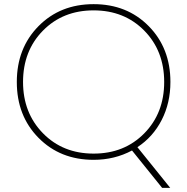

<svg xmlns="http://www.w3.org/2000/svg" viewBox="-20 -745 902 925"><path d="M61 -350Q61 -513 165.5 -619Q270 -725 431 -725Q592 -725 696.5 -619Q801 -513 801 -350Q801 -249 759 -167Q717 -85 642 -36L800 160H761L616 -20Q532 25 431 25Q270 25 165.5 -81Q61 -187 61 -350ZM91 -350Q91 -201 187 -103Q283 -5 431 -5Q579 -5 675 -102.5Q771 -200 771 -350Q771 -500 675 -597.5Q579 -695 431 -695Q283 -695 187 -597.5Q91 -500 91 -350Z"/></svg>

Font: Metropolitano Thin
Style: Regular
Weight: 250
Designer: Fonts by Alex Slobzheninov & Chris M. Simpson / Changes by Cristiano Sobral
Foundry: Fonts by Alex Slobzheninov & Chris M. Simpson / Changes by Cristiano Sobral
Version: Version 1.00;August 30, 2020;FontCreator 13.0.0.2681 64-bit